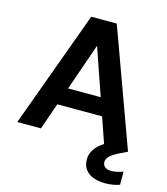

<svg xmlns="http://www.w3.org/2000/svg" viewBox="-130 -801 969 1112"><g transform="rotate(15 354.0 -244.5)"><path d="M22 0 278 -700H431L686 0H543L354 -546L164 0ZM135 -159 171 -264H527L562 -159ZM603 211Q566 211 535 200Q504 189 485.5 165Q467 141 467 105Q467 78 480 53Q493 28 524.5 4Q556 -20 611 -43L656 -63L686 0L635 25Q599 43 584 59Q569 75 569 93Q569 111 582.5 122Q596 133 620 133Q635 133 653.5 129Q672 125 691 118V197Q672 204 649.5 207.5Q627 211 603 211Z"/></g></svg>

Font: DM Sans 16pt
Style: Bold
Weight: 700
Version: Version 4.004;gftools[0.9.30]